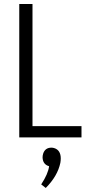

<svg xmlns="http://www.w3.org/2000/svg" viewBox="-20 -679 433 949"><path d="M382.8 0V-55.7H140.6V-659.2H75.2V0ZM280.3 104.5Q280.3 62.5 247.1 52.7Q240.2 50.8 234.4 50.8Q203.1 50.8 193.4 80.1Q190.4 89.8 190.4 98.6Q191.4 133.8 222.7 142.6Q217.8 180.7 183.6 232.4L206.1 250Q264.6 191.4 278.3 126Q280.3 114.3 280.3 104.5Z"/></svg>

Font: Yaldevi Colombo
Style: Regular
Weight: 400
Designer: Sol Matas, Denzil Rajitha, Kosala Senevirathne and Pathum Egodawatta
Foundry: Mooniak
Version: Version 1.020 ; ttfautohint (v1.6)